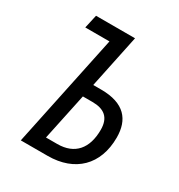

<svg xmlns="http://www.w3.org/2000/svg" viewBox="-170 -828 878 942"><g transform="rotate(30 269.0 -357.0)"><path d="M86 0H238C392 0 487 -93 487 -247C487 -348 435 -413 303 -413H258L321 -714H100L83 -638H220ZM186 -74 242 -339H296C362 -339 400 -311 400 -241C400 -136 349 -74 250 -74Z"/></g></svg>

Font: Noto Sans Display SemiCondensed
Style: Italic
Weight: 400
Width: 4
Italic angle: -12°
Designer: Monotype Design Team
Foundry: Monotype Imaging Inc.
Version: Version 1.900